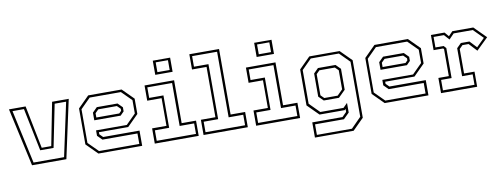

<svg xmlns="http://www.w3.org/2000/svg" viewBox="-72 -1153 4603 1756"><g transform="rotate(-10 2229.5 -275.0)"><path d="M141.5 0 22.5 -540H177L256.5 -142H345L423 -540H577.5L460.5 0ZM159.5 -22H443L549.5 -518.5H443L363 -122H239L158 -518.5H51.5Z M1068.5 -540 1171.5 -437V-294.5L1068.5 -191.5H796.5V-172L827 -141.5H1164.5V0H758L655 -103V-437L758 -540ZM1009.5 -420.5 1052 -378V-340L1018.5 -306H773.5V-377L817 -420.5ZM1058 -518H768L676 -426V-113L767.5 -21.5H1141.5V-119H816.5L773.5 -162V-212.5H1059L1149.5 -303V-427ZM999.5 -398.5H827L796.5 -368V-328H1009.5L1030.5 -349V-368Z M1395 -618.5V-750H1556V-618.5ZM1418.5 -639.5H1532.5V-730.5H1418.5ZM1281.5 0V-141.5H1415V-398.5H1281.5V-540H1556V-141.5H1689.5V0ZM1303.5 -22H1668V-119.5H1533.5V-518.5H1303.5V-420.5H1436V-119.5H1303.5Z M1734.5 0V-141.5H1869.5V-608.5H1734.5V-750H2010.5V-141.5H2145.5V0ZM1756.5 -22H2124V-119.5H1988.5V-728.5H1756.5V-630.5H1891V-119.5H1756.5Z M2336.5 -618.5V-750H2497.5V-618.5ZM2360 -639.5H2474V-730.5H2360ZM2223 0V-141.5H2356.5V-398.5H2223V-540H2497.5V-141.5H2631V0ZM2245 -22H2609.5V-119.5H2475V-518.5H2245V-420.5H2377.5V-119.5H2245Z M2733.5 200V59H3014.5L3055 18.5V-10L3045 0H2811.5L2708.5 -103V-437L2811.5 -540H3093L3196 -437V97L3093 200ZM2755.5 179H3081L3174.5 84.5V-426.5L3082.5 -519H2821.5L2730.5 -427.5V-114.5L2822.5 -22H3038L3077.5 -61.5V28L3024 81H2755.5ZM2872 -120 2828 -163.5V-378.5L2871 -421.5H3034L3077.5 -378V-183.5L3013 -120ZM2880.5 -141.5H3005L3055 -191.5V-368.5L3024 -399H2880.5L2850 -368.5V-172Z M3727 -540 3830 -437V-294.5L3727 -191.5H3455V-172L3485.5 -141.5H3823V0H3416.5L3313.5 -103V-437L3416.5 -540ZM3668 -420.5 3710.5 -378V-340L3677 -306H3432V-377L3475.5 -420.5ZM3716.5 -518H3426.5L3334.5 -426V-113L3426 -21.5H3800V-119H3475L3432 -162V-212.5H3717.5L3808 -303V-427ZM3658 -398.5H3485.5L3455 -368V-328H3668L3689 -349V-368Z M3940 0V-141H4037V-391.5L4029.5 -399H3941V-540H4067.5L4101.5 -500L4140 -540H4334.5L4444 -430.5L4335 -324.5L4266 -398.5H4209L4178.5 -368V-140.5H4275.5V0ZM3961.5 -22H4254.5V-119H4156.5V-379L4198 -420H4277.5L4338 -355.5L4413.5 -430L4326 -518H4148.5L4101.5 -469.5L4058 -518H3962V-420.5H4037.5L4059 -398V-119H3961.5Z"/></g></svg>

Font: Tourney Thin ExtraLight
Style: Regular
Weight: 250
Version: Version 1.015